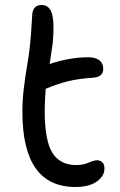

<svg xmlns="http://www.w3.org/2000/svg" viewBox="-20 -746 477 761"><path d="M278.8 -4.9Q68.8 -4.9 68.8 -301.8Q68.8 -349.1 74.2 -394.3Q79.6 -439.5 87.4 -485.4Q95.2 -531.2 98.1 -559.1Q102.1 -596.2 104.7 -639.6Q107.4 -683.1 107.9 -689.9Q111.8 -726.1 145 -726.1Q176.8 -726.1 186.5 -689.5Q196.3 -652.8 189 -575.2Q186 -552.2 176.8 -492.2Q254.9 -519 330.1 -519Q358.4 -519 373.8 -507.1Q389.2 -495.1 389.2 -473.1Q389.2 -440.9 349.1 -438Q289.6 -434.1 247.8 -423.6Q206.1 -413.1 161.1 -394Q157.2 -344.2 157.2 -306.2Q157.2 -189.5 187.5 -140.6Q217.8 -91.8 282.2 -91.8Q309.6 -91.8 331.5 -101.3Q353.5 -110.8 363.8 -110.8Q377.9 -110.8 386 -102.3Q394 -93.8 394 -78.1Q394 -47.9 363.5 -26.4Q333 -4.9 278.8 -4.9Z"/></svg>

Font: Shantell Sans Bouncy
Style: Regular
Weight: 400
Designer: Stephen Nixon, Anya Danilova, Shantell Martin
Foundry: Arrow Type
Version: Version 1.006;[9816181b4]